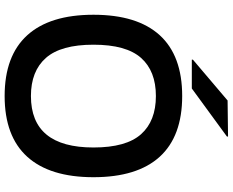

<svg xmlns="http://www.w3.org/2000/svg" viewBox="-107 -873 994 820"><g transform="rotate(90 390.0 -463.0)"><path d="M170.9 -365.2Q170.9 -226.1 227.3 -162.1Q283.7 -98.1 390.1 -98.1Q609.9 -98.1 609.9 -365.2Q609.9 -504.9 553.2 -568.4Q496.6 -631.8 390.1 -631.8Q283.7 -631.8 227.3 -568.4Q170.9 -504.9 170.9 -365.2ZM43 -365.2Q43 -552.2 130.4 -648.2Q217.8 -744.1 390.1 -744.1Q562 -744.1 649.4 -648.2Q736.8 -552.2 736.8 -365.2Q736.8 -178.7 649.4 -82.3Q562 14.2 390.1 14.2Q218.3 14.2 130.6 -82.3Q43 -178.7 43 -365.2ZM234.9 -785.2V-790L409.2 -938L563 -939.9V-935.1L357.9 -785.2Z"/></g></svg>

Font: Nacelle SemiBold
Style: Regular
Weight: 600
Designer: Sora Sagano
Foundry: Sora Sagano
Version: Version 1.000;FEAKit 1.0